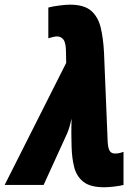

<svg xmlns="http://www.w3.org/2000/svg" viewBox="-75 -788 587 818"><path d="M369.1 9.8Q309.6 9.8 280.3 -13.4Q251 -36.6 241 -76.2Q231 -115.7 230 -164.1L229 -219.2Q229 -233.9 229.2 -250.2Q229.5 -266.6 230 -282.2Q226.6 -267.1 221.4 -249Q216.3 -231 210.9 -219.2L110.8 0H-55.2L207 -520L206.1 -568.8Q205.6 -606.4 195.1 -619.6Q184.6 -632.8 168 -632.8Q156.2 -632.8 130.9 -625V-755.9Q148.9 -760.7 177 -764.4Q205.1 -768.1 223.1 -768.1Q283.7 -768.1 313.5 -741.9Q343.3 -715.8 354.2 -669.7Q365.2 -623.5 368.2 -563L383.8 -183.1Q385.7 -153.8 393.3 -143.8Q400.9 -133.8 415 -133.8Q422.4 -133.8 429.9 -135Q437.5 -136.2 451.2 -141.1V0Q434.1 4.4 409.4 7.1Q384.8 9.8 369.1 9.8Z"/></svg>

Font: Open Sans Condensed ExtraBold
Style: Italic
Weight: 800
Width: 3
Italic angle: -12°
Designer: Monotype Design Team
Foundry: Monotype Imaging Inc.
Version: Version 3.003; ttfautohint (v1.8.4)